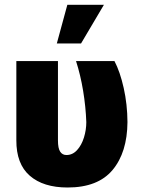

<svg xmlns="http://www.w3.org/2000/svg" viewBox="-20 -791 613 820"><path d="M227.5 -530.3V-191.4Q227.5 -157.2 237.1 -143.1Q246.6 -128.9 263.7 -128.9Q290 -128.9 309.3 -150.1Q328.6 -171.4 338.6 -203.9Q348.6 -236.3 348.6 -269.5Q346.2 -335.4 335 -403.3Q323.7 -471.2 304.7 -530.3H468.8Q492.7 -484.9 508.3 -415.3Q523.9 -345.7 524.4 -269.5Q523.4 -140.1 460.9 -65.2Q398.4 9.8 268.6 9.8Q165 9.8 107.2 -40.5Q49.3 -90.8 49.8 -192.4V-530.3ZM267.6 -770.5H423.8L326.2 -605.5H222.7Z"/></svg>

Font: Pretendard Std Black
Style: Regular
Weight: 900
Designer: Base glyphs from Inter by Rasmus Andersson; Hangeul glyphs from Noto Sans CJK(Source Han Sans) by Jang Soo-young and Kan
Foundry: Kil Hyung-jin
Version: Version 1.309